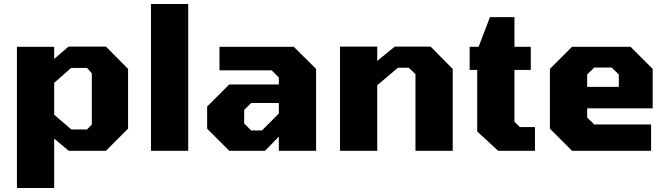

<svg xmlns="http://www.w3.org/2000/svg" viewBox="-20 -757 3352 964"><path d="M65 187V-522H252V-461L324 -523H512L623 -411V-111L512 0H325L252 -61V187ZM338 -107H417L441 -132V-389L417 -416H337L252 -341V-181Z M738 0V-737H925V0Z M1131 0 1020 -111V-222L1131 -333H1380V-368L1344 -404H1082V-522H1455L1567 -411V0H1380V-71L1311 0ZM1241 -102H1295L1380 -187V-240H1241L1206 -205V-137Z M1687 0V-523H1874V-451L1962 -523H2142L2253 -411V0H2066V-385L2032 -417H1978L1874 -329V0Z M2481 0 2376 -97V-406H2338V-522H2383L2440 -671H2563V-522H2645V-406H2563V-146L2590 -119H2666V0Z M2852 0 2741 -111V-411L2852 -522H3146L3257 -411V-213H2928V-167L2964 -132H3249V0ZM2928 -321H3087V-383L3051 -418H2964L2928 -383Z"/></svg>

Font: Tomorrow
Style: Bold
Weight: 700
Designer: Tony de Marco, Monica Rizzolli
Foundry: Just in Type
Version: Version 2.002